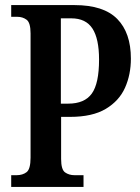

<svg xmlns="http://www.w3.org/2000/svg" viewBox="-20 -734 549 754"><path d="M24 0V-46H45Q69 -46 84.5 -58Q100 -70 100 -115V-603Q100 -645 84.5 -656.5Q69 -668 48 -668H24V-714H273Q387 -714 440.5 -659.5Q494 -605 494 -504Q494 -441 471 -389.5Q448 -338 395.5 -306.5Q343 -275 255 -275H220V-110Q220 -68 235.5 -57Q251 -46 273 -46H308V0ZM248 -327Q312 -327 340.5 -366.5Q369 -406 369 -500Q369 -582 343 -622Q317 -662 260 -662H219V-327Z"/></svg>

Font: Noto Serif Georgian ExtraCondensed SemiBold
Style: Regular
Weight: 600
Width: 2
Designer: Monotype Design Team, Akaki Razmadze
Foundry: Google LLC
Version: Version 2.003; ttfautohint (v1.8.4.7-5d5b)